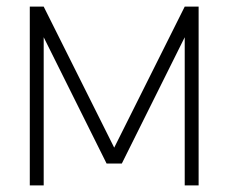

<svg xmlns="http://www.w3.org/2000/svg" viewBox="-20 -560 690 580"><path d="M70 0V-540H112L325 -114L538 -540H580V0H538V-447.5L348 -66H302L112 -447.5V0Z"/></svg>

Font: Vela Sans GX ExtLt
Style: Regular
Weight: 200
Designer: Principal design: Mikhail Sharanda - project Manrope.
Design modification: Ravid Balaliev
Foundry: Mikhail Sharanda
Version: Version 1.001